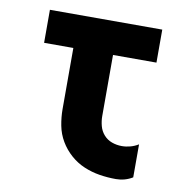

<svg xmlns="http://www.w3.org/2000/svg" viewBox="-65 -583 630 653"><g transform="rotate(10 250.0 -256.0)"><path d="M377 8Q348 8 320 3.5Q292 -1 266 -12Q240 -23 218.5 -42Q197 -61 182.5 -85.5Q168 -110 162.5 -138.5Q157 -167 157 -195V-406H56V-520H444V-406H294V-195Q294 -178 298.5 -161Q303 -144 314.5 -131Q326 -118 342.5 -112Q359 -106 377 -106Q392 -106 406.5 -110Q421 -114 434 -122V-8Q421 0 406.5 4Q392 8 377 8Z"/></g></svg>

Font: Iosevka Heavy
Style: Regular
Weight: 900
Monospace: yes
Designer: Belleve Invis
Foundry: Belleve Invis
Version: Version 32.5.0; ttfautohint (v1.8.4)